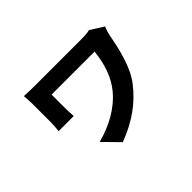

<svg xmlns="http://www.w3.org/2000/svg" viewBox="-116 -845 1232 1232"><g transform="rotate(-45 500.0 -229.0)"><path d="M767 -560C741 -553 715 -553 688 -553H275C237 -553 198 -554 172 -556C174 -535 176 -507 176 -485V-312C176 -291 174 -265 171 -239H308C306 -266 305 -301 305 -312V-437H695C684 -330 653 -243 597 -175C527 -90 421 -33 308 -4L412 102C546 52 645 -19 720 -116C788 -201 818 -338 838 -445C840 -456 850 -492 857 -503Z"/></g></svg>

Font: Noto Sans Japanese Bold
Style: Bold
Weight: 700
Designer: Ryoko NISHIZUKA (kana & ideographs); Paul D. Hunt (Latin, Greek & Cyrillic); Wenlong ZHANG (bopomofo); Sandoll Communica
Foundry: Adobe Systems Incorporated
Version: Version 1.000;PS 1;hotconv 1.0.78;makeotf.lib2.5.61930